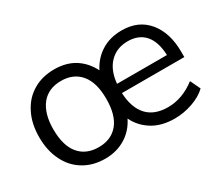

<svg xmlns="http://www.w3.org/2000/svg" viewBox="-95 -741 1124 973"><g transform="rotate(-30 466.5 -254.0)"><path d="M888 -239H523Q527 -151 570 -105Q612 -60 691 -60Q775 -60 852 -119L880 -60Q848 -29 796 -11Q744 7 692 7Q617 7 565 -24Q510 -57 483 -113Q455 -56 404 -25Q352 7 285 7Q214 7 161 -25Q107 -57 78 -116Q48 -175 48 -254Q48 -334 78 -392Q107 -451 161 -483Q214 -515 285 -515Q354 -515 404 -484Q454 -452 482 -396Q511 -453 562 -484Q612 -515 680 -515Q777 -515 832 -449Q888 -382 888 -269ZM679 -452Q614 -452 573 -410Q532 -368 525 -292H817Q814 -370 779 -411Q743 -452 679 -452ZM285 -60Q359 -60 400 -110Q440 -159 440 -254Q440 -348 400 -397Q359 -447 286 -447Q212 -447 171 -397Q130 -345 130 -254Q130 -159 170 -110Q211 -60 285 -60Z"/></g></svg>

Font: PRinguin Sans
Style: Regular
Weight: 400
Designer: Vernon Adams
Foundry: Vernon Adams
Version: ""